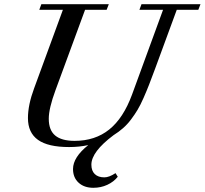

<svg xmlns="http://www.w3.org/2000/svg" viewBox="-20 -683 969 909"><path d="M307.1 13.2Q207.5 13.2 159.9 -20.8Q112.3 -54.7 112.3 -124Q112.3 -186.5 141.6 -265.1L277.8 -636.7H166L175.8 -663.1H495.1L484.9 -636.7H382.8L242.7 -255.9Q210.9 -169.9 210.9 -120.6Q210.9 -66.9 241.2 -41.5Q271.5 -16.1 333 -16.1Q430.2 -16.1 497.1 -69.8Q564 -123.5 605 -234.9L752 -636.7H640.1L649.9 -663.1H929.2L918.9 -636.7H816.9L714.4 -357.9Q696.8 -310.5 685.8 -282.2Q674.8 -253.9 659.7 -219.5Q644.5 -185.1 631.3 -163.1Q618.2 -141.1 600.6 -117.7Q583 -94.2 562.7 -76.4Q542.5 -58.6 517.6 -43Q412.6 35.6 412.6 96.7Q412.6 125.5 428.7 141.1Q444.8 156.7 474.1 156.7Q496.6 156.7 526.9 136.7L537.6 153.8Q518.1 178.2 487.8 192.1Q457.5 206.1 421.9 206.1Q378.4 206.1 352.1 181.9Q325.7 157.7 325.7 117.2Q325.7 61.5 397.9 3.9Q355 13.2 307.1 13.2Z"/></svg>

Font: Elstob Medium
Style: Italic
Weight: 500
Italic angle: -20°
Designer: Peter S. Baker
Version: Version 1.015